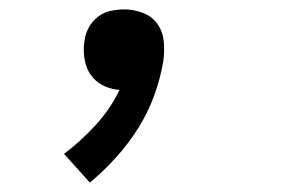

<svg xmlns="http://www.w3.org/2000/svg" viewBox="-20 -183 640 408"><path d="M171 205 116 144Q152 117 183.5 82.5Q215 48 234 8Q218 7 203 0.5Q188 -6 177.5 -18Q167 -30 162.5 -45.5Q158 -61 158 -78Q158 -83 158.5 -88Q159 -93 160 -99Q162 -113 169.5 -126Q177 -139 189 -148Q201 -157 215.5 -160Q230 -163 244 -163Q265 -163 284 -155.5Q303 -148 314.5 -132Q326 -116 328 -95Q330 -74 327 -53Q321 -17 308 19Q295 55 274.5 88Q254 121 227.5 150.5Q201 180 171 205Z"/></svg>

Font: Iosevka Slab Medium Extended
Style: Italic
Weight: 500
Width: 7
Italic angle: -9°
Monospace: yes
Designer: Belleve Invis
Foundry: Belleve Invis
Version: Version 11.1.0; ttfautohint (v1.8.3)